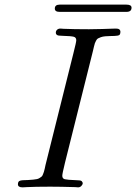

<svg xmlns="http://www.w3.org/2000/svg" viewBox="-20 -806 586 826"><path d="M57.1 -13.2Q57.1 -20 59.6 -23.9Q62 -27.8 68.6 -29.3Q75.2 -30.8 81.5 -30.8Q87.9 -30.8 100.3 -31.5Q112.8 -32.2 122.8 -33.2Q132.8 -34.2 139.4 -35.6Q146 -37.1 151.6 -41Q157.2 -44.9 159.7 -46.9Q162.1 -48.8 165 -56.4Q168 -64 168.9 -66.9Q169.9 -69.8 172.4 -80.3Q174.8 -90.8 175.8 -96.2L295.9 -577.1Q308.1 -625 308.1 -632.8Q308.1 -645 297.1 -647.9Q286.1 -650.9 249 -651.9Q229 -651.9 225.1 -655.8Q220.2 -658.7 220.2 -665.8Q220.2 -672.9 225.6 -678Q231 -683.1 240.2 -683.1Q242.2 -683.1 246.6 -682.6Q251 -682.1 252.9 -682.1Q296.9 -680.2 362.8 -680.2Q393.6 -680.2 419.7 -681.2Q445.8 -682.1 460.9 -682.6Q476.1 -683.1 479 -683.1Q498 -683.1 498 -668.9Q498 -662.1 495.6 -658Q493.2 -653.8 486.6 -652.8Q480 -651.9 472.9 -651.4Q465.8 -650.9 453.9 -650.9Q441.9 -650.9 433.1 -649.9Q421.9 -648.9 413.8 -646Q405.8 -643.1 401.4 -640.6Q397 -638.2 393.1 -630.6Q389.2 -623 388.2 -620.1Q387.2 -617.2 384 -604.5Q380.9 -591.8 379.9 -586.9L259.8 -106.9Q247.6 -57.1 248 -49.8Q248 -37.6 259 -34.9Q270 -32.2 307.1 -30.8Q327.1 -30.8 331.1 -26.9Q335.9 -22 335.9 -18.1Q335.9 -12.2 330.1 -6.1Q324.2 0 315.9 0Q314 0 310.1 -0.5Q306.2 -1 303.2 -1Q239.3 -2.9 195.8 -2.9Q163.6 -2.9 137.2 -2.4Q110.8 -2 95.5 -1Q80.1 0 77.1 0Q57.1 0 57.1 -13.2ZM215.8 -769Q215.8 -786.1 236.8 -786.1H523.9Q545.9 -786.1 545.9 -772.9Q545.9 -754.9 523.9 -754.9H236.8Q215.8 -754.9 215.8 -769Z"/></svg>

Font: CMU Classical Serif
Style: Italic
Weight: 500
Italic angle: -14.04°
Version: Version 0.7.0